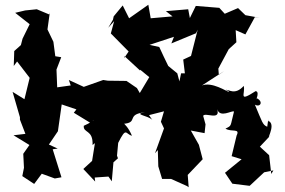

<svg xmlns="http://www.w3.org/2000/svg" viewBox="-20 -756 1202 809"><path d="M608 -271 671 -287 658 -243 671 -215 633 -110 645 -124 647 -55 663 -2H701L768 28L775 33L771 -19L834 -85L818 -146L784 -206L842 -195L846 -232L836 -268C844 -284 911 -246 895 -296C907 -257 957 -292 966 -286C949 -221 958 -228 930 -214C956 -198 993 -217 977 -185L956 -98L998 -85L928 -28L959 18L1032 27L1093 -30L1132 -38L1123 -23L1114 -102L1075 -138L1123 -189C1092 -152 1145 -226 1114 -245C1105 -240 1115 -280 1106 -222C1086 -230 1085 -242 1054 -315C1077 -302 1091 -328 1062 -342C1050 -318 1079 -370 1057 -372C981 -323 1015 -361 1007 -394C969 -352 943 -381 931 -377C961 -368 927 -369 949 -366C933 -372 873 -412 831 -396L925 -457L902 -441L900 -467L944 -549L976 -578L973 -629L1014 -611L1054 -684L1075 -681L1014 -692L983 -722L927 -698L904 -723L805 -731L780 -680L773 -717L679 -709L707 -687L615 -679L605 -736L524 -679L497 -733L459 -687L456 -673L436 -639L461 -667L447 -615L522 -539L503 -511L505 -519L570 -459L571 -462L609 -431L569 -364L557 -385L513 -415L434 -416L415 -419L333 -390L270 -419L278 -396L221 -388L218 -463L238 -515L213 -519L205 -580L180 -632L190 -704V-694L135 -717L86 -712L44 -702L105 -654L75 -593L68 -566L40 -541L38 -478L52 -497L105 -428L83 -338L33 -369L64 -262V-252L87 -192L37 -186L104 -145L78 -108L81 -49L74 -14L124 19L156 -24L211 -4L239 -9L202 -127L223 -130L186 -147L224 -203L240 -316L302 -295L291 -281L363 -237C379 -262 387 -250 333 -226C330 -194 373 -211 370 -145L380 -153L368 -78L331 -44L381 9L379 -8L437 -12L451 8L458 -72L477 -89L473 -100L478 -154C513 -224 508 -191 536 -184C509 -248 471 -253 496 -234C568 -238 507 -274 591 -283C536 -274 608 -269 622 -250ZM736 -413 727 -447 689 -478C676 -505 663 -531 651 -558L610 -567L713 -601L702 -573L806 -616L813 -631L784 -517L823 -538L752 -505L759 -447H743Z"/></svg>

Font: Asimov Aggro
Style: Medium
Weight: 500
Designer: Google
Version: Version 2.000980; 2014